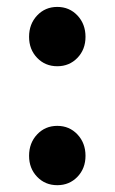

<svg xmlns="http://www.w3.org/2000/svg" viewBox="-20 -526 333 558"><path d="M146.5 -333.5Q111.3 -333.5 87.9 -357.9Q64.5 -382.3 64.5 -418.9Q64.5 -456.1 87.9 -481Q111.3 -505.9 146.5 -505.9Q181.6 -505.9 205.1 -481Q228.5 -456.1 228.5 -418.9Q228.5 -382.3 205.1 -357.9Q181.6 -333.5 146.5 -333.5ZM146.5 12.2Q111.3 12.2 87.9 -12.2Q64.5 -36.6 64.5 -73.2Q64.5 -110.4 87.9 -135.3Q111.3 -160.2 146.5 -160.2Q181.6 -160.2 205.1 -135.3Q228.5 -110.4 228.5 -73.2Q228.5 -36.6 205.1 -12.2Q181.6 12.2 146.5 12.2Z"/></svg>

Font: Akatab ExtraBold
Style: Regular
Weight: 800
Designer: SIL International
Foundry: SIL International
Version: Version 3.000